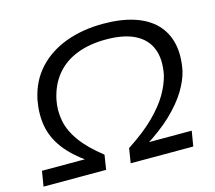

<svg xmlns="http://www.w3.org/2000/svg" viewBox="-102 -840 1083 966"><g transform="rotate(-15 439.5 -357.0)"><path d="M10 0 23 -79H264L266 -65Q188 -118 145.5 -174.5Q103 -231 91.5 -294.5Q80 -358 94 -432Q114 -525 172 -587.5Q230 -650 317 -682Q404 -714 511 -714Q603 -714 671 -692Q739 -670 781 -627.5Q823 -585 837.5 -523Q852 -461 836 -381Q824 -332 792.5 -280.5Q761 -229 704.5 -174.5Q648 -120 559 -65L567 -79H803L790 0H464L476 -76Q565 -134 618 -187Q671 -240 699.5 -288.5Q728 -337 740 -385Q756 -465 734 -520.5Q712 -576 654.5 -605Q597 -634 504 -634Q419 -634 353 -608.5Q287 -583 244.5 -532Q202 -481 186 -406Q175 -351 185.5 -296.5Q196 -242 235.5 -187.5Q275 -133 348 -76L336 0Z"/></g></svg>

Font: Nunito Sans 7pt SemiExpanded
Style: Italic
Weight: 400
Width: 6
Italic angle: -9°
Designer: Vernon Adams
Foundry: Vernon Adams
Version: Version 3.101;gftools[0.9.27]